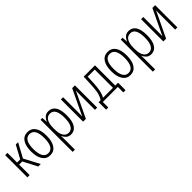

<svg xmlns="http://www.w3.org/2000/svg" viewBox="244 -1777 3248 3248"><g transform="rotate(-45 1868.0 -153.0)"><path d="M74 0V-532H128V-301H203L328 -532H384L246 -279L394 0H334L203 -252H128V0Z M614 10Q525 10 476 -63.5Q427 -137 427 -267Q427 -399 475.5 -470.5Q524 -542 616 -542Q706 -542 754.5 -471.5Q803 -401 803 -267Q803 -137 754.5 -63.5Q706 10 614 10ZM615 -38Q681 -38 714.5 -96.5Q748 -155 748 -267Q748 -379 715 -436.5Q682 -494 616 -494Q549 -494 516 -436Q483 -378 483 -267Q483 -156 516.5 -97Q550 -38 615 -38Z M920 236V-532H964L970 -434H973Q991 -480 1025 -511Q1059 -542 1116 -542Q1199 -542 1243.5 -474Q1288 -406 1288 -269Q1288 -131 1241.5 -60.5Q1195 10 1115 10Q1059 10 1025 -20Q991 -50 975 -90H971Q972 -72 973 -50.5Q974 -29 974 -8V236ZM1105 -38Q1164 -38 1198.5 -94Q1233 -150 1233 -269Q1233 -378 1202.5 -436Q1172 -494 1107 -494Q1041 -494 1007.5 -438.5Q974 -383 974 -285V-249Q974 -146 1008 -92Q1042 -38 1105 -38Z M1407 0V-532H1460V-175Q1460 -151 1459.5 -124.5Q1459 -98 1457 -73H1458L1677 -532H1743V0H1690V-349Q1690 -376 1690.5 -403.5Q1691 -431 1693 -458H1692L1473 0Z M1825 131V-48H1874Q1903 -94 1917.5 -143.5Q1932 -193 1938 -268Q1941 -298 1943 -332Q1945 -366 1947 -413.5Q1949 -461 1952 -532H2223V-48H2291V131H2238V0H1878V131ZM1931 -48H2169V-484H2000Q1998 -420 1995 -368Q1992 -316 1989 -270Q1982 -193 1968.5 -141.5Q1955 -90 1931 -48Z M2533 10Q2444 10 2395 -63.5Q2346 -137 2346 -267Q2346 -399 2394.5 -470.5Q2443 -542 2535 -542Q2625 -542 2673.5 -471.5Q2722 -401 2722 -267Q2722 -137 2673.5 -63.5Q2625 10 2533 10ZM2534 -38Q2600 -38 2633.5 -96.5Q2667 -155 2667 -267Q2667 -379 2634 -436.5Q2601 -494 2535 -494Q2468 -494 2435 -436Q2402 -378 2402 -267Q2402 -156 2435.5 -97Q2469 -38 2534 -38Z M2839 236V-532H2883L2889 -434H2892Q2910 -480 2944 -511Q2978 -542 3035 -542Q3118 -542 3162.5 -474Q3207 -406 3207 -269Q3207 -131 3160.5 -60.5Q3114 10 3034 10Q2978 10 2944 -20Q2910 -50 2894 -90H2890Q2891 -72 2892 -50.5Q2893 -29 2893 -8V236ZM3024 -38Q3083 -38 3117.5 -94Q3152 -150 3152 -269Q3152 -378 3121.5 -436Q3091 -494 3026 -494Q2960 -494 2926.5 -438.5Q2893 -383 2893 -285V-249Q2893 -146 2927 -92Q2961 -38 3024 -38Z M3326 0V-532H3379V-175Q3379 -151 3378.5 -124.5Q3378 -98 3376 -73H3377L3596 -532H3662V0H3609V-349Q3609 -376 3609.5 -403.5Q3610 -431 3612 -458H3611L3392 0Z"/></g></svg>

Font: Noto Sans Condensed Light
Style: Regular
Weight: 300
Width: 3
Designer: Monotype Design Team
Foundry: Monotype Imaging Inc.
Version: Version 2.013; ttfautohint (v1.8.4.7-5d5b)